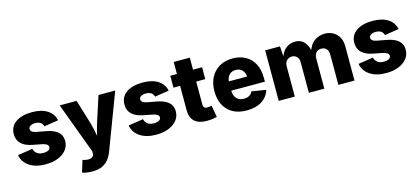

<svg xmlns="http://www.w3.org/2000/svg" viewBox="-66 -1236 4385 2003"><g transform="rotate(-15 2126.0 -234.0)"><path d="M286.6 10.3Q181.2 10.3 113 -34.2Q44.9 -78.6 30.8 -157.2L191.9 -182.1Q201.7 -147.5 225.8 -129.2Q250 -110.8 293.5 -110.8Q328.1 -110.8 348.1 -122.8Q368.2 -134.8 368.2 -155.3Q368.2 -189.9 301.8 -202.6L206.1 -221.2Q44.4 -252 44.4 -378.9Q44.4 -460.9 109.6 -506.8Q174.8 -552.7 286.1 -552.7Q388.7 -552.7 451.4 -512.2Q514.2 -471.7 528.3 -400.4L375 -376.5Q359.4 -433.6 289.1 -433.6Q258.8 -433.6 238 -421.6Q217.3 -409.7 217.3 -389.2Q217.3 -373 230.2 -360.8Q243.2 -348.6 277.3 -341.8L382.8 -322.3Q544.4 -292 544.4 -174.8Q544.4 -118.7 511.2 -77.1Q478 -35.6 419.9 -12.7Q361.8 10.3 286.6 10.3Z M628.4 191.4 667.5 64.9 689.5 70.8Q735.8 83 763.9 69.1Q792 55.2 789.1 22.9L788.1 1L584.5 -545.9H767.6L848.1 -281.2Q858.4 -246.1 865.7 -210.9Q873 -175.8 879.4 -138.7Q888.2 -176.3 897.5 -211.4Q906.7 -246.6 918 -281.2L1003.9 -545.9H1184.6L956.5 56.6Q939.9 100.6 912.8 134.8Q885.7 168.9 843.5 188.5Q801.3 208 738.8 208Q671.9 208 628.4 191.4Z M1481.4 10.3Q1376 10.3 1307.9 -34.2Q1239.7 -78.6 1225.6 -157.2L1386.7 -182.1Q1396.5 -147.5 1420.7 -129.2Q1444.8 -110.8 1488.3 -110.8Q1522.9 -110.8 1543 -122.8Q1563 -134.8 1563 -155.3Q1563 -189.9 1496.6 -202.6L1400.9 -221.2Q1239.3 -252 1239.3 -378.9Q1239.3 -460.9 1304.4 -506.8Q1369.6 -552.7 1481 -552.7Q1583.5 -552.7 1646.2 -512.2Q1709 -471.7 1723.1 -400.4L1569.8 -376.5Q1554.2 -433.6 1483.9 -433.6Q1453.6 -433.6 1432.9 -421.6Q1412.1 -409.7 1412.1 -389.2Q1412.1 -373 1425 -360.8Q1438 -348.6 1472.2 -341.8L1577.6 -322.3Q1739.3 -292 1739.3 -174.8Q1739.3 -118.7 1706.1 -77.1Q1672.9 -35.6 1614.7 -12.7Q1556.6 10.3 1481.4 10.3Z M2123 -545.9V-417.5H2024.9V-168.5Q2024.9 -126.5 2067.4 -126.5Q2076.2 -126.5 2092.3 -128.7Q2108.4 -130.9 2114.7 -132.8L2137.2 -6.3Q2107.9 2 2080.6 4.9Q2053.2 7.8 2028.8 7.8Q1941.4 7.8 1896.2 -33Q1851.1 -73.7 1851.1 -152.3V-417.5H1779.3V-545.9H1851.1V-675.8H2024.9V-545.9Z M2458.5 10.3Q2329.6 10.3 2255.9 -64.7Q2182.1 -139.6 2182.1 -271Q2182.1 -355.5 2215.3 -418.7Q2248.5 -481.9 2309.3 -517.3Q2370.1 -552.7 2452.1 -552.7Q2529.8 -552.7 2589.4 -520.5Q2648.9 -488.3 2682.9 -426Q2716.8 -363.8 2716.8 -273.9V-231H2353Q2355 -172.9 2384.5 -144Q2414.1 -115.2 2461.4 -115.2Q2495.1 -115.2 2519.5 -129.4Q2543.9 -143.6 2554.2 -169.9L2708.5 -145Q2688 -73.7 2623 -31.7Q2558.1 10.3 2458.5 10.3ZM2354 -331.1H2551.8Q2546.9 -376.5 2522.2 -402.1Q2497.6 -427.7 2453.6 -427.7Q2409.7 -427.7 2384.3 -401.6Q2358.9 -375.5 2354 -331.1Z M2804.2 0V-545.9H2963.9L2971.7 -436.5Q2994.6 -498.5 3037.1 -525.9Q3079.6 -553.2 3129.4 -553.2Q3181.2 -553.2 3215.3 -523.2Q3249.5 -493.2 3270 -425.8Q3294.9 -493.7 3343.5 -523.4Q3392.1 -553.2 3447.8 -553.2Q3523.9 -553.2 3573.2 -503.7Q3622.6 -454.1 3622.6 -368.2V0H3448.7V-328.1Q3448.7 -368.7 3427.7 -390.1Q3406.7 -411.6 3373.5 -411.6Q3337.9 -411.6 3317.4 -388.4Q3296.9 -365.2 3296.9 -326.2V0H3129.9V-330.1Q3129.9 -367.7 3109.1 -389.6Q3088.4 -411.6 3055.2 -411.6Q3021 -411.6 2999.5 -388.4Q2978 -365.2 2978 -323.7V0Z M3964.4 10.3Q3858.9 10.3 3790.8 -34.2Q3722.7 -78.6 3708.5 -157.2L3869.6 -182.1Q3879.4 -147.5 3903.6 -129.2Q3927.7 -110.8 3971.2 -110.8Q4005.9 -110.8 4025.9 -122.8Q4045.9 -134.8 4045.9 -155.3Q4045.9 -189.9 3979.5 -202.6L3883.8 -221.2Q3722.2 -252 3722.2 -378.9Q3722.2 -460.9 3787.4 -506.8Q3852.5 -552.7 3963.9 -552.7Q4066.4 -552.7 4129.2 -512.2Q4191.9 -471.7 4206.1 -400.4L4052.7 -376.5Q4037.1 -433.6 3966.8 -433.6Q3936.5 -433.6 3915.8 -421.6Q3895 -409.7 3895 -389.2Q3895 -373 3908 -360.8Q3920.9 -348.6 3955.1 -341.8L4060.5 -322.3Q4222.2 -292 4222.2 -174.8Q4222.2 -118.7 4189 -77.1Q4155.8 -35.6 4097.7 -12.7Q4039.6 10.3 3964.4 10.3Z"/></g></svg>

Font: Inter Extra Bold
Style: Regular
Weight: 800
Designer: Rasmus Andersson
Foundry: rsms
Version: Version 4.000;git-3c8e0fc